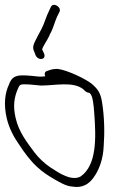

<svg xmlns="http://www.w3.org/2000/svg" viewBox="-58 -741 539 772"><path d="M-31 -266C-22 -226 -1 -187 20 -158C40 -127 64 -95 90 -71C113 -49 134 -36 161 -20C183 -8 206 7 231 9C275 17 300 -3 316 -24C341 -57 357 -102 359 -155C363 -206 362 -272 352 -332C346 -368 335 -383 312 -403C290 -422 214 -459 174 -464C163 -464 153 -463 144 -460L132 -456C123 -454 119 -445 124 -434C115 -433 106 -433 99 -433C78 -435 55 -438 33 -438C-1 -438 -13 -426 -22 -401C-38 -367 -44 -322 -31 -266ZM5 -266C-7 -316 0 -351 13 -382C20 -397 20 -402 40 -402C62 -402 84 -399 106 -397C164 -397 236 -415 277 -382C284 -375 290 -368 301 -368C310 -361 313 -350 316 -333C318 -320 320 -304 321 -285C329 -182 330 -77 267 -32C249 -21 225 -25 204 -34C183 -42 162 -57 143 -69C121 -84 97 -106 80 -129C52 -167 18 -209 5 -266ZM81 -530 85 -519C96 -495 130 -501 119 -526L114 -537C112 -540 111 -543 112 -544C113 -549 118 -557 124 -568C132 -581 139 -593 143 -604C155 -623 162 -654 172 -675L181 -693C191 -712 157 -733 147 -714L139 -697C128 -676 120 -645 109 -625C102 -610 81 -575 77 -560C74 -551 75 -541 81 -530Z"/></svg>

Font: Stray Cat
Style: OpObl
Weight: 400
Version: Version 1.0